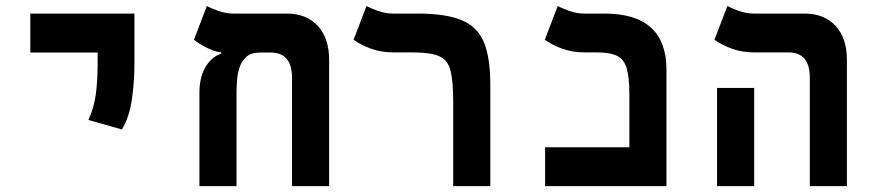

<svg xmlns="http://www.w3.org/2000/svg" viewBox="-20 -632 2970 652"><path d="M394 -192.4 280.3 -224.6Q299.3 -266.6 305.4 -312Q311.5 -357.4 311.5 -414.1V-453.6H83V-585.9H436.5V-414.1Q436.5 -357.4 428.2 -296.6Q419.9 -235.8 394 -192.4Z M1097.7 -428.2V0H971.7V-367.7Q971.7 -453.6 898.9 -453.6H862.3Q833.5 -453.6 817.4 -439.7Q801.3 -425.8 793.9 -404.3Q786.6 -382.8 784.9 -359.1Q783.2 -335.4 783.2 -315.4V0H657.2V-324.7Q659.2 -375.5 679.7 -407.5Q700.2 -439.5 731.4 -450.2V-454.1Q706.5 -457 679.9 -470.9Q653.3 -484.9 638.7 -497.1L682.6 -611.8Q693.8 -605 720 -595.5Q746.1 -585.9 772.9 -585.9H953.6Q1020.5 -585.9 1059.1 -544.2Q1097.7 -502.4 1097.7 -428.2Z M1645 -345.2V0H1519V-285.2Q1519 -356 1509.8 -392.3Q1500.5 -428.7 1470.9 -441.4Q1441.4 -454.1 1380.4 -454.1H1315.4Q1273.9 -454.1 1239.5 -466.8Q1205.1 -479.5 1180.7 -497.1L1224.6 -611.8Q1235.8 -605 1262 -595.5Q1288.1 -585.9 1314.9 -585.9H1398.4Q1494.1 -585.9 1547.9 -563.5Q1601.6 -541 1623.3 -488.5Q1645 -436 1645 -345.2Z M1831.1 0V-131.8H2117.2V-312Q2117.2 -369.6 2108.2 -400.1Q2099.1 -430.7 2075.2 -442.4Q2051.3 -454.1 2006.3 -454.1H1964.8Q1923.3 -454.1 1888.9 -466.8Q1854.5 -479.5 1830.1 -497.1L1874 -611.8Q1885.3 -605 1911.4 -595.5Q1937.5 -585.9 1964.4 -585.9H2032.7Q2243.2 -585.9 2243.2 -395V0Z M2730 0V-368.2Q2730 -454.1 2657.2 -454.1H2541Q2499.5 -454.1 2465.1 -466.8Q2430.7 -479.5 2406.2 -497.1L2450.2 -611.8Q2461.4 -605 2487.5 -595.5Q2513.7 -585.9 2540.5 -585.9H2711.9Q2778.8 -585.9 2817.4 -544.2Q2856 -502.4 2856 -428.2V0ZM2415 0V-333.5H2541V0Z"/></svg>

Font: Cascadia Mono PL
Style: Bold
Weight: 700
Monospace: yes
Designer: Aaron Bell
Foundry: Saja Typeworks
Version: Version 2404.023; ttfautohint (v1.8.4)